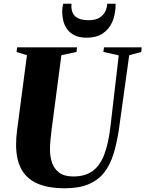

<svg xmlns="http://www.w3.org/2000/svg" viewBox="-20 -996 777 1026"><path d="M670.5 -701 615.5 -305.5Q604.5 -231 586.2 -172.2Q568 -113.5 535.8 -73Q503.5 -32.5 452.8 -11.2Q402 10 327.5 10Q234 10 176.5 -16.8Q119 -43.5 92.5 -95.2Q66 -147 66 -221.5Q66 -240.5 67.2 -260.5Q68.5 -280.5 71.5 -302L124 -701L68.5 -718L71.5 -743H391.5L389 -718.5L308 -701L256 -305Q252.5 -276 249.8 -248.5Q247 -221 247 -197.5Q247 -159 258.2 -126.2Q269.5 -93.5 296.8 -73.2Q324 -53 372 -53Q435 -53 475 -82.2Q515 -111.5 537.5 -171.2Q560 -231 570.5 -322.5L614.5 -700L532.5 -718.5L535.5 -743H737L735 -718.5ZM443.5 -794.5Q404.5 -794.5 378.8 -807.2Q353 -820 338.5 -840.5Q324 -861 318.2 -885.2Q312.5 -909.5 312.5 -932.5Q312.5 -946 314 -957Q315.5 -968 317.5 -976H362Q359.5 -945.5 369 -926Q378.5 -906.5 400 -897.2Q421.5 -888 453.5 -888Q489 -888 510.5 -900.8Q532 -913.5 542 -933.8Q552 -954 553 -976H598Q598 -921 580.5 -880.2Q563 -839.5 528.8 -817Q494.5 -794.5 443.5 -794.5Z"/></svg>

Font: Merriweather 120pt Black
Style: Italic
Weight: 900
Italic angle: -7.8°
Version: Version 2.101